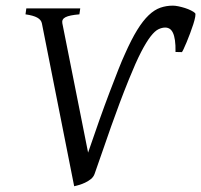

<svg xmlns="http://www.w3.org/2000/svg" viewBox="-20 -645 712 680"><path d="M292 -104.5Q312.5 -165 331.8 -219.2Q351.1 -273.4 368.2 -318.4Q385.3 -363.3 398.9 -397.9Q412.6 -432.6 422.4 -453.6Q445.3 -505.4 465.8 -538.6Q486.3 -571.8 506.6 -591.1Q526.9 -610.4 547.9 -617.7Q568.8 -625 592.3 -625Q600.6 -625 612.3 -622.6Q624 -620.1 635.5 -616.5Q647 -612.8 656.7 -607.9Q666.5 -603 670.9 -598.6Q673.3 -596.2 671.4 -585.2Q669.4 -574.2 664.6 -559.1Q659.7 -543.9 653.3 -526.9Q647 -509.8 640.9 -495.4Q634.8 -481 630.1 -470.9Q625.5 -460.9 624 -460.4L601.6 -460.9Q602.1 -485.8 599.6 -502.4Q597.2 -519 592.3 -529.1Q587.4 -539.1 580.6 -543.2Q573.7 -547.4 564.9 -547.4Q553.7 -547.4 541.3 -541.5Q528.8 -535.6 513.7 -516.4Q498.5 -497.1 479.7 -460.7Q460.9 -424.3 436.5 -363.8Q418.9 -320.3 403.6 -279.5Q388.2 -238.8 373.8 -197.8Q359.4 -156.7 345 -115Q330.6 -73.2 314.9 -28.8Q311 -18.1 301.5 -10.5Q292 -2.9 280.8 2.2Q269.5 7.3 259 10.3Q248.5 13.2 242.7 14.6L128.4 -562Q126 -574.7 112.1 -582.5Q98.1 -590.3 70.3 -594.2L73.2 -615.2H264.2L261.2 -594.2Q226.1 -591.3 212.2 -584.2Q198.2 -577.1 200.7 -563Z"/></svg>

Font: Gentium Plus
Style: Italic
Weight: 400
Italic angle: -8°
Designer: J. Victor Gaultney, Annie Olsen, Iska Routamaa
Foundry: SIL International
Version: Version 1.510